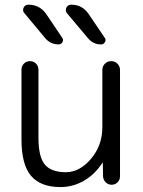

<svg xmlns="http://www.w3.org/2000/svg" viewBox="-20 -799 599 807"><path d="M141.6 -505.9V-219.7Q141.6 -139.6 168.5 -107.4Q195.3 -75.2 256.8 -75.2Q314.5 -75.2 362.3 -131.3Q410.2 -187.5 410.2 -264.6V-504.9Q410.2 -520.5 420.9 -531.2Q431.6 -542 447.3 -542Q462.9 -542 473.6 -531.2Q484.4 -520.5 484.4 -504.9V-57.6Q484.4 -43 474.1 -32.7Q463.9 -22.5 449.2 -22.5Q434.6 -22.5 424.3 -32.7Q414.1 -43 413.1 -57.6L412.1 -114.3Q412.1 -115.2 411.1 -115.2Q410.2 -115.2 410.2 -114.3Q379.9 -67.4 334 -40Q287.1 -12.7 234.4 -12.7Q150.4 -12.7 110.4 -60.1Q70.3 -107.4 70.3 -212.9V-505.9Q70.3 -521.5 80.6 -531.7Q90.8 -542 106 -542Q121.1 -542 131.3 -531.7Q141.6 -521.5 141.6 -505.9ZM226.6 -612.3Q192.4 -612.3 169.9 -638.7L83 -743.2Q77.1 -749 77.1 -756.8Q77.1 -761.7 79.1 -766.6Q85 -779.3 99.6 -779.3Q147.5 -779.3 174.8 -739.3L241.2 -640.6Q248 -631.8 242.7 -622.1Q237.3 -612.3 226.6 -612.3ZM405.3 -612.3Q371.1 -612.3 349.6 -638.7L261.7 -743.2Q256.8 -749 256.8 -756.8Q256.8 -761.7 258.8 -766.6Q264.6 -779.3 279.3 -779.3Q326.2 -779.3 352.5 -740.2L419.9 -640.6Q423.8 -635.7 423.8 -630.9Q423.8 -626 420.9 -622.1Q416 -612.3 405.3 -612.3Z"/></svg>

Font: Gen Jyuu Gothic Normal
Style: Regular
Weight: 300
Designer: [Source Han Sans]
Ryoko NISHIZUKA  (kana & ideographs); Paul D. Hunt (Latin, Greek & Cyrillic); Wenlong ZHANG  (bopomofo
Version: Version 1.002.20150607